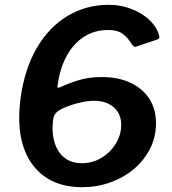

<svg xmlns="http://www.w3.org/2000/svg" viewBox="-20 -771 717 800"><path d="M433 -751Q473 -751 509 -740Q545 -729 573.5 -710.5Q602 -692 620.5 -668Q639 -644 644 -618Q645 -610 637 -607L545 -576Q537 -573 525 -593Q510 -617 489 -631.5Q468 -646 431 -646Q372 -646 328 -616.5Q284 -587 257 -536.5Q230 -486 221 -421Q220 -417 219.5 -414Q219 -411 219 -409Q219 -406 222 -405.5Q225 -405 232 -408Q268 -425 310 -437.5Q352 -450 403 -450Q474 -450 525 -425.5Q576 -401 603 -358Q630 -315 630 -258Q630 -200 605 -151Q580 -102 537 -66Q494 -30 438.5 -10.5Q383 9 322 9Q239 9 180.5 -26Q122 -61 91 -126Q60 -191 60 -280Q60 -299 61.5 -320Q63 -341 66 -364Q83 -485 133.5 -571.5Q184 -658 261.5 -704.5Q339 -751 433 -751ZM372 -351Q348 -351 320 -345Q292 -339 267 -330Q242 -321 226 -311Q208 -300 203.5 -282.5Q199 -265 199 -236Q199 -208 206 -182Q213 -156 228 -135Q243 -114 266.5 -102.5Q290 -91 322 -91Q366 -91 403 -113.5Q440 -136 462.5 -172.5Q485 -209 485 -251Q485 -297 454 -324Q423 -351 372 -351Z"/></svg>

Font: Libre Franklin Thin SemiBold
Style: Italic
Weight: 600
Italic angle: -8°
Version: Version 3.000